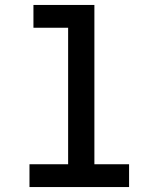

<svg xmlns="http://www.w3.org/2000/svg" viewBox="-20 -755 640 775"><path d="M99 0V-92H255V-643H115V-735H361V-92H501V0Z"/></svg>

Font: Zed Mono Semibold Extended
Style: Regular
Weight: 600
Width: 7
Monospace: yes
Designer: Belleve Invis
Foundry: Belleve Invis
Version: Version 1.0.0; ttfautohint (v1.8.4)